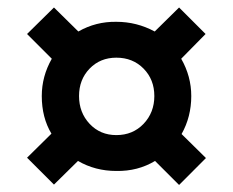

<svg xmlns="http://www.w3.org/2000/svg" viewBox="-20 -578 635 523"><path d="M402.3 -139.6Q355.5 -111.3 296.9 -112.3Q239.3 -112.3 192.4 -139.6L127 -75.2L53.7 -148.4L120.1 -213.9Q93.8 -257.8 93.8 -316.4Q93.8 -370.1 121.1 -418L53.7 -485.4L127 -557.6L193.4 -492.2Q241.2 -519.5 296.9 -518.6Q352.5 -518.6 401.4 -492.2L467.8 -557.6L540 -485.4L473.6 -418Q501 -370.1 501 -316.4Q501 -259.8 474.6 -212.9L541 -147.5L467.8 -74.2ZM400.4 -316.4Q400.4 -361.3 371.1 -391.1Q341.8 -420.9 296.9 -420.9Q252.9 -420.9 224.1 -391.1Q195.3 -361.3 195.3 -316.4Q195.3 -271.5 224.1 -240.7Q252.9 -210 296.9 -210Q341.8 -210 371.1 -240.7Q400.4 -271.5 400.4 -316.4Z"/></svg>

Font: Dinish Expanded
Style: Bold
Weight: 700
Width: 7
Designer: Charles Nix
Foundry: Playbeing
Version: Version 2.005; ttfautohint (v1.8.3)